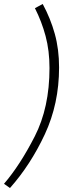

<svg xmlns="http://www.w3.org/2000/svg" viewBox="-52 -817 353 962"><path d="M-32 104Q48 11 122 -133.5Q196 -278 196 -476Q196 -563 176.5 -636Q157 -709 123 -776L162 -797Q201 -725 222.5 -647.5Q244 -570 244 -479Q244 -297 172.5 -144Q101 9 -2 125Z"/></svg>

Font: KoHo Light
Style: Italic
Weight: 300
Italic angle: -10°
Version: Version 1.000; ttfautohint (v1.6)